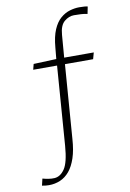

<svg xmlns="http://www.w3.org/2000/svg" viewBox="-100 -769 713 1054"><g transform="rotate(-10 256.0 -241.5)"><path d="M86 225Q77 225 67.5 224Q58 223 47 221L56 183Q70 187 88 190Q106 193 122 192Q155 190 179 155Q203 120 210 28L243 -414H110L118 -445L245 -450Q247 -466 248 -481.5Q249 -497 251 -513Q256 -573 272.5 -611.5Q289 -650 313.5 -671Q338 -692 365.5 -700Q393 -708 418 -708Q432 -708 446 -707Q460 -706 465 -704L457 -664Q439 -668 421 -669Q403 -670 382 -670Q354 -670 328.5 -649Q303 -628 299 -575L289 -450H454L444 -414H287L256 -3Q252 59 237.5 102.5Q223 146 200.5 173Q178 200 148.5 212.5Q119 225 86 225Z"/></g></svg>

Font: Ancizar Sans Thin
Style: Regular
Weight: 100
Designer: Cesar Puertas, Viviana Monsalve, Julian Moncada, Julian Prieto, Jose Castro, Mariel Hernandez, Felipe Aragon, Sara Alarc
Version: Version 8.100